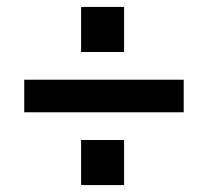

<svg xmlns="http://www.w3.org/2000/svg" viewBox="-20 -554 601 554"><path d="M338 -404H214V-534H338ZM510 -230H50V-324H510ZM338 -20H214V-150H338Z"/></svg>

Font: Cabin
Style: Bold
Weight: 700
Designer: Pablo Impallari
Foundry: Pablo Impallari. www.impallari.com Igino Marini. www.ikern.com
Version: Version 1.005